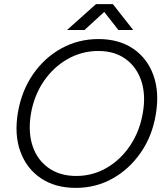

<svg xmlns="http://www.w3.org/2000/svg" viewBox="-20 -902 812 934"><path d="M349 12Q249 12 179.5 -34.5Q110 -81 79.5 -163.5Q49 -246 67 -354Q85 -460 140.5 -540.5Q196 -621 278.5 -666.5Q361 -712 459 -712Q559 -712 628 -665Q697 -618 726.5 -535.5Q756 -453 738 -346Q721 -241 665 -160Q609 -79 527.5 -33.5Q446 12 349 12ZM351 -46Q431 -46 499 -85.5Q567 -125 613.5 -194.5Q660 -264 675 -354Q690 -442 667 -509.5Q644 -577 590.5 -615.5Q537 -654 458 -654Q378 -654 308.5 -614.5Q239 -575 192 -505.5Q145 -436 130 -346Q116 -258 139 -190.5Q162 -123 217 -84.5Q272 -46 351 -46ZM306 -756 447 -882H529L628 -756H556L487 -844L391 -756Z"/></svg>

Font: Figtree Light
Style: Italic
Weight: 300
Italic angle: -9.5°
Foundry: Erik Kennedy
Version: Version 2.001; ttfautohint (v1.8.4.7-5d5b);gftools[0.9.27]